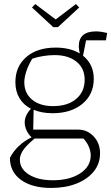

<svg xmlns="http://www.w3.org/2000/svg" viewBox="-20 -722 549 948"><path d="M240 -163Q186 -163 146 -180L144 -82H366Q411 -82 442.5 -48.5Q474 -15 474 35Q474 86 443 124.5Q412 163 357.5 184.5Q303 206 233 206Q139 206 84 166.5Q29 127 29 57Q64 -9 136 -44Q119 -60 110.5 -79.5Q102 -99 102 -117Q102 -153 133 -185Q96 -204 76 -237.5Q56 -271 56 -316Q56 -394 110 -440.5Q164 -487 255 -487Q326 -487 374 -458Q369 -478 369 -493Q369 -567 454 -567Q477 -567 509 -559L503 -523H405L390 -447Q443 -404 443 -333Q443 -256 387 -209.5Q331 -163 240 -163ZM242 -198Q314 -198 356 -233.5Q398 -269 398 -328Q398 -385 357.5 -417.5Q317 -450 250 -450Q224 -450 194.5 -445.5Q165 -441 139 -432Q119 -398 109.5 -368.5Q100 -339 100 -316Q100 -262 138.5 -230Q177 -198 242 -198ZM78 66Q78 112 123 140Q168 168 241 168Q324 168 376 134Q428 100 428 45Q428 26 419 3.5Q410 -19 392 -38H151Q110 -4 94 20Q78 44 78 66ZM243 -588 138 -685 154 -702 255 -626 355 -702 371 -685 266 -588Z"/></svg>

Font: Piazzolla ExtraLight
Style: Regular
Weight: 200
Designer: Juan Pablo del Peral
Foundry: Huerta Tipografica
Version: Version 1.330